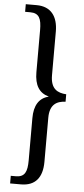

<svg xmlns="http://www.w3.org/2000/svg" viewBox="-67 -834 494 1129"><g transform="rotate(5 180.0 -270.0)"><path d="M38 -799V-754H68C122 -754 135 -721 135 -654V-406C135 -329 163 -285 219 -270V-269C163 -255 135 -210 135 -135V114C135 180 122 214 68 214H38V259H102C187 259 228 207 228 115V-145C228 -225 270 -246 321 -248V-292C270 -295 228 -315 228 -396V-654C228 -743 187 -799 102 -799Z"/></g></svg>

Font: Noto Serif Sinhala ExtraCondensed Medium
Style: Regular
Weight: 500
Width: 2
Designer: Jelle Bosma - Monotype Design Team
Foundry: Monotype Imaging Inc.
Version: Version 2.007